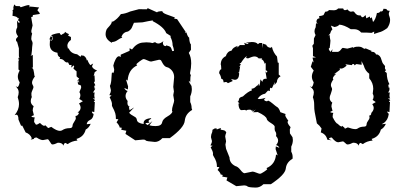

<svg xmlns="http://www.w3.org/2000/svg" viewBox="-20 -639 1817 863"><path d="M265.1 15.6Q260.7 2.4 240.2 2.4Q225.1 10.3 215.3 10.3Q210.9 10.3 204.6 -1.5Q198.2 -13.2 193.8 -13.2L173.3 -9.3Q161.6 -9.3 144.5 -21Q132.3 -20.5 131.8 -14.2L117.7 -11.7L123 -17.6Q115.7 -36.6 95.2 -43.9L80.1 -74.2L74.7 -73.7L63 -101.6Q63 -123.5 52.7 -123.5L45.9 -121.6Q65.4 -145.5 65.4 -170.9Q65.4 -186 59.6 -202.1Q64 -213.9 64 -224.1Q64 -238.8 50.3 -251L59.1 -247.6Q64.9 -251 68.4 -269Q60.1 -281.7 60.1 -294.9Q60.1 -307.6 68.4 -321.8L63 -326.7V-363.8L66.4 -372.6L63 -370.1V-379.9L66.9 -377.9L64.9 -386.7V-421.9L56.6 -451.7Q51.8 -451.7 51.8 -461.9Q51.8 -464.8 56.2 -469.2Q60.5 -473.6 61 -476.1Q52.2 -486.8 52.2 -498.5Q52.2 -506.8 57.6 -516.6L56.6 -546.9L64.9 -535.6L69.3 -540L61 -548.3L65.4 -558.6L60.1 -556.6Q59.1 -564.5 36.1 -567.9L37.6 -587.4L35.6 -592.8Q40.5 -592.8 40.5 -600.1L40 -606L43.9 -619.1L51.3 -611.8L68.4 -611.3L73.2 -606.4Q101.1 -616.2 108.9 -616.2L113.8 -613.3L110.4 -604.5L114.7 -609.4Q122.1 -609.4 155.8 -605.5L147.9 -593.3L158.2 -580.6L158.7 -576.2L127.4 -571.3L127.9 -564.9L120.1 -562L126.5 -524.9L120.6 -500Q120.6 -491.2 124.5 -488.8Q120.6 -475.1 120.6 -465.3Q120.6 -459.5 123.5 -455.1Q126.5 -450.7 126.5 -443.8L124.5 -427.2Q124.5 -415.5 121.1 -392.1L117.2 -387.7L127.4 -392.1L127.9 -334L122.1 -337.4L129.9 -326.7Q134.3 -307.6 134.3 -300.3L136.7 -295.4Q124 -278.3 124 -267.6Q124 -261.7 127.2 -256.6Q130.4 -251.5 130.4 -247.1Q130.4 -243.7 125.7 -233.6Q121.1 -223.6 121.1 -218.8Q121.1 -206.5 123 -203.1Q118.2 -193.8 118.2 -184.6Q118.2 -170.9 131.3 -161.6Q127 -151.9 127 -142.6L132.3 -121.1Q121.6 -117.7 121.6 -115.2Q121.6 -112.3 136.7 -110.8Q133.3 -104.5 133.3 -90.8L141.6 -78.6Q148.9 -78.6 159.7 -86.4Q172.4 -73.2 179.7 -73.2L183.1 -77.1Q184.1 -73.7 188.7 -71Q193.4 -68.4 193.8 -65.9Q194.3 -63.5 196.8 -63.5L210.4 -68.8Q234.4 -50.8 249 -50.8Q255.4 -50.8 259.8 -53.7Q273.4 -63 293 -63Q306.2 -63 306.2 -75.2Q306.6 -81.5 313.7 -91.8Q320.8 -102.1 320.8 -107.4L319.3 -117.7Q330.1 -117.7 335.4 -131.8L328.6 -133.3Q342.3 -142.6 342.3 -154.8Q342.3 -164.1 335 -173.8L352.5 -184.1L336.4 -194.3Q341.3 -202.1 341.3 -210.9Q341.3 -218.3 336.9 -225.1L344.7 -244.1L344.2 -254.4L331.1 -259.8L329.1 -269.5L338.4 -270L332 -272.9L335.9 -279.3L325.2 -272L335.9 -286.1Q331.1 -288.6 324.2 -295.9V-318.4Q315.9 -324.2 309.6 -332L313.5 -338.9L311.5 -345.2L299.8 -335L301.8 -347.2L292 -346.7L285.2 -359.9L283.2 -357.9Q274.9 -357.9 268.3 -366Q261.7 -374 248 -374.5L250.5 -380.9Q238.3 -385.7 238.3 -401.9Q203.6 -407.2 203.6 -439.9L204.6 -459L211.9 -456.1Q217.3 -459.5 217.3 -472.7L210 -481Q233.4 -490.2 248.5 -490.2Q249 -485.8 254.9 -481.4L262.7 -486.8Q271.5 -488.8 272 -496.1Q279.8 -489.3 289.6 -485.8Q289.6 -481.9 285.6 -479L298.8 -472.7V-459.5Q282.7 -448.2 282.7 -433.1L285.6 -419.4L288.1 -422.9Q297.4 -398.4 326.7 -395L341.8 -383.8L347.2 -392.1L349.6 -386.7L350.6 -390.6Q366.7 -386.2 370.6 -366.7L373 -370.6Q377 -356.9 386.2 -346.2L398.9 -353.5L393.6 -341.3Q395 -330.6 416.5 -321.8L405.8 -314.9L400.9 -296.9L404.8 -300.8L406.2 -273.4L402.3 -269Q405.3 -261.7 408.7 -255.4Q403.8 -255.4 403.8 -249.5L405.8 -239.3L408.7 -241.2Q402.8 -232.4 397.9 -222.7L405.3 -223.6L403.8 -210.4Q403.8 -200.2 407.2 -196.8H397Q407.2 -190.9 407.2 -188L401.4 -184.1Q401.4 -182.1 406.2 -180.2L403.8 -135.3L393.1 -137.7Q393.1 -128.9 400.9 -127Q398.4 -105.5 385 -99.9Q371.6 -94.2 369.6 -80.6L387.7 -82.5Q379.9 -64.5 365.2 -56.6Q356.9 -23.9 323.7 -14.6L328.1 -7.3Q301.8 -4.9 284.2 8.8L274.4 3.4Q268.1 3.4 265.1 15.6ZM211.9 -458 202.1 -462.4 208 -476.1 215.8 -471.7Z M679.2 -72.3Q706.1 -72.3 709 -89.8Q711.9 -104 732.7 -115.7Q753.4 -127.4 755.4 -138.7L752.9 -139.2Q752.9 -153.3 757.8 -167.2Q762.7 -181.2 762.7 -187.5L758.8 -211.4L761.7 -228L758.8 -248.5L762.7 -292Q762.7 -320.3 736.8 -335Q725.1 -337.4 719.5 -343.3Q713.9 -349.1 710.7 -355.2Q707.5 -361.3 704.8 -366Q702.1 -370.6 695.3 -370.6L659.2 -362.3Q653.8 -362.3 641.8 -367.9Q629.9 -373.5 626 -373.5Q621.1 -373.5 607.2 -363Q593.3 -352.5 593.3 -350.1Q593.3 -347.2 596.7 -345.2Q557.1 -326.7 553.7 -276.9L546.4 -281.7L555.7 -250.5L554.7 -236.8L538.6 -243.7Q543 -232.9 553.7 -230Q544.4 -219.2 544.4 -207.5Q544.4 -195.8 553.7 -185.1L552.7 -176.3Q552.7 -168 556.6 -164.6L557.1 -162.1L562.5 -160.2L559.6 -155.8L562.5 -143.6L583 -156.2L560.5 -132.3L564.9 -127.4Q569.8 -123 576.4 -119.6Q583 -116.2 588.6 -112.1Q594.2 -107.9 595.2 -100.1Q597.2 -85.4 626 -81.5L625.5 -85.9Q625.5 -105 659.2 -107.9V-105Q647.5 -99.1 647.5 -93.8L651.9 -87.4Q633.8 -86.9 633.8 -83.5L643.6 -76.7L665 -94.7L651.4 -75.7Q663.1 -72.3 679.2 -72.3ZM676.3 -1Q636.7 -3.9 634.8 -7.8Q632.8 -11.7 623.5 -11.7L587.9 -8.3L543.9 -37.1L547.9 -51.3L524.9 -55.7L526.9 -62.5Q526.9 -65.9 523.4 -65.9L518.6 -64.9Q515.6 -77.6 503.9 -88.9L512.2 -103L501 -104Q501 -120.1 498 -129.9Q493.7 -143.6 485.8 -157.7Q482.9 -162.6 482.9 -167L483.4 -170.9Q483.4 -181.2 472.7 -202.1L481.4 -210L471.7 -211.4Q478.5 -224.1 478.5 -233.9L474.1 -252.9Q474.1 -254.4 475.1 -255.6Q476.1 -256.8 477.1 -260.3Q478 -263.7 479.2 -270.3Q480.5 -276.9 481 -289.6Q481.9 -314 484.4 -314L488.3 -310.1Q489.3 -310.1 491.2 -314.9Q493.2 -319.8 493.2 -326.7L489.3 -344.2Q492.2 -357.9 499.5 -372.1Q506.8 -386.2 514.6 -386.2Q518.6 -386.2 522.5 -382.3V-393.1L562.5 -410.6V-422.4L573.2 -416.5Q592.8 -443.4 618.2 -447.3L637.7 -448.7Q655.8 -448.7 664.6 -445.3L677.2 -449.7Q683.6 -443.4 692.4 -443.4Q700.7 -443.4 714.8 -454.1L711.9 -447.8Q711.9 -431.6 726.1 -431.6L726.6 -435.1Q739.3 -432.1 744.4 -429Q749.5 -425.8 754.4 -409.2L762.2 -410.6Q760.7 -423.3 755.9 -435.5Q755.9 -454.6 745.6 -474.1L748.5 -476.6L727.1 -490.2Q716.8 -518.1 666.5 -543.9L667 -547.4Q649.9 -544.9 620.6 -538.6L582 -536.6L574.2 -518.6Q570.3 -506.3 555.7 -497.6Q533.7 -494.6 525.9 -474.1L529.8 -470.2Q520 -467.3 508.5 -459Q497.1 -450.7 484.4 -450.2L482.4 -446.8Q454.6 -461.9 454.6 -485.8Q454.6 -495.1 458.5 -505.4Q460.4 -509.8 471.7 -521.7Q482.9 -533.7 482.9 -543.5L486.3 -541Q507.8 -553.2 523.4 -575.7Q542.5 -577.1 565.4 -587.4L604.5 -597.7L640.6 -597.2L643.6 -602.5L686 -583.5Q686.5 -587.9 709.5 -588.9Q710 -581.1 727.8 -574.5Q745.6 -567.9 766.1 -560.5L762.7 -555.2L775.9 -553.2L814.5 -495.6L811 -491.2L817.9 -493.2Q824.2 -472.2 830.1 -470.2Q832 -443.8 837.9 -439.9L838.4 -415.5L828.6 -401.4Q839.4 -382.3 839.4 -354Q839.4 -334 834 -309.6L837.9 -299.8Q835.4 -297.4 835 -269L829.1 -276.4V-272L840.8 -252.4L842.3 -238.8Q842.3 -222.2 835 -205.6V-180.2Q841.3 -168 841.3 -152.8L843.8 -145Q813.5 -127.4 810.5 -96.2Q807.6 -64.9 743.2 -18.1H710Q694.3 -1 676.3 -1Z M1130.4 204.1Q1098.1 203.6 1092.5 199Q1086.9 194.3 1077.6 194.3L1042 197.8L998 171.9L1002 158.7L979 154.8L981 148.9L977.5 145.5L972.7 146.5Q969.7 135.3 958 125L966.3 112.3L955.1 111.3Q955.1 97.2 952.1 88.4Q948.2 76.2 939.9 63Q937 58.6 937 54.7L937.5 51.3Q937.5 42 926.8 22.9L935.5 16.1L925.8 14.6Q932.6 3.4 932.6 -5.4L928.2 -22.5Q929.2 -36.6 931.9 -40.3Q934.6 -43.9 935.1 -55.7L945.8 -62H953.6L954.1 -57.1L972.7 -64L971.7 -56.2Q978.5 -55.2 985.8 -53.5Q993.2 -51.8 997.1 -43.5Q992.2 -31.2 992.2 -25.4L996.1 -3.9L993.2 11.2L996.1 29.8L1011.7 68.8Q1011.7 94.2 1037.6 107.4Q1049.3 109.9 1060.8 124.8Q1072.3 139.6 1079.1 139.6L1115.2 132.3Q1120.6 132.3 1132.6 137.2Q1144.5 142.1 1148.4 142.1Q1153.3 142.1 1167.2 132.8Q1181.2 123.5 1181.2 121.1L1177.7 116.7Q1217.3 100.1 1220.7 55.2L1228 59.6L1218.8 31.2L1219.7 19L1235.8 25.4Q1231.4 15.6 1220.7 13.2Q1230 3.4 1230 -7.3Q1230 -17.6 1220.7 -27.3L1221.7 -35.2Q1221.7 -43 1218 -47.4Q1214.4 -51.8 1214.4 -60.5L1214.8 -69.3Q1214.8 -75.7 1197.5 -86.2Q1180.2 -96.7 1179.2 -104Q1177.2 -117.2 1138.7 -135.3L1117.7 -134.3L1129.9 -147.5L1117.2 -137.7L1117.7 -147.9L1113.3 -134.8Q1113.3 -146 1103 -146Q1087.9 -146 1086.9 -141.6L1082 -145L1064 -144Q1052.7 -147.5 1051.8 -173.8L1056.6 -173.3L1047.9 -183.6H1051.8L1055.7 -197.3Q1062 -203.6 1071.8 -205.6Q1095.2 -228 1112.3 -232.9L1110.4 -240.2Q1121.1 -240.7 1128.4 -248Q1135.7 -255.4 1138.2 -255.4L1142.6 -263.2L1143.6 -252.9Q1148.4 -252.9 1150.4 -282.2L1159.7 -271Q1160.2 -285.2 1174.3 -285.2L1178.7 -284.7L1173.3 -318.4L1178.2 -312.5L1181.6 -315.9Q1181.6 -321.3 1174.3 -322.8V-356.9L1169.9 -352.1Q1165 -369.6 1155.8 -372.1L1158.2 -376.5H1142.6Q1135.7 -385.3 1123.5 -385.3Q1115.2 -385.3 1094.7 -376.5L1085.4 -378.4L1089.8 -385.7Q1082 -385.7 1062 -355L1056.2 -356L1062.5 -348.6L1054.2 -337.9L1059.6 -340.8L1054.7 -313L1050.8 -315.9L1055.2 -308.1Q1053.7 -280.3 1035.2 -280.3L1018.6 -283.7L1026.4 -274.9L1004.4 -265.1Q1000.5 -270.5 994.6 -270.5L985.4 -268.6L982.4 -281.2L974.6 -285.2Q972.7 -298.8 964.8 -310.5Q966.3 -325.2 974.6 -328.1Q974.1 -346.7 972.2 -348.6Q972.2 -375.5 995.1 -386.7Q1001 -407.7 1021.5 -412.1Q1025.4 -425.3 1049.3 -433.1L1043 -424.3L1057.6 -434.1L1054.7 -436.5H1081.1L1077.6 -446.8Q1087.4 -441.4 1093.8 -441.4L1097.7 -444.8L1084.5 -447.3L1111.8 -450.2Q1132.3 -450.2 1139.2 -440.4L1146.5 -445.8H1158.2L1161.1 -422.4L1161.6 -442.9L1176.3 -438Q1182.1 -424.3 1197.8 -424.3L1202.1 -428.7Q1208 -402.3 1225.1 -384.8L1228.5 -357.4L1232.9 -356.9V-303.7L1241.2 -296.4Q1224.6 -287.1 1224.6 -270L1213.4 -256.3L1215.8 -271L1202.1 -242.2L1197.3 -244.6Q1192.9 -244.6 1192.9 -235.4L1193.4 -230L1184.6 -231.9L1171.4 -217.8Q1151.4 -214.8 1138.2 -195.3Q1142.1 -193.8 1146.5 -193.8Q1154.8 -193.8 1173.8 -199.2L1167 -191.9Q1167.5 -185.1 1180.2 -183.6L1185.1 -187Q1193.4 -184.1 1206.1 -173.1Q1218.8 -162.1 1223.6 -159.2Q1233.4 -155.3 1240.2 -134.8L1265.1 -126L1261.7 -123.5Q1261.7 -117.2 1267.3 -108.9Q1272.9 -100.6 1275.9 -96.2L1272.5 -91.8Q1272.5 -82.5 1286.1 -67.4L1282.7 -57.1L1283.2 -39.6L1294.9 -22L1296.4 -9.8Q1296.4 4.9 1289.1 20V43Q1295.4 53.7 1295.4 67.4L1294.9 74.7Q1267.6 90.3 1264.6 118.4Q1261.7 146.5 1197.3 189H1164.1Q1148.4 204.1 1130.4 204.1Z M1577.6 -58.6Q1583 -58.6 1586.9 -61Q1599.1 -69.8 1616.2 -69.8Q1627.9 -69.8 1627.9 -81.1Q1628.4 -88.4 1634.8 -96.7Q1641.1 -105 1641.1 -110.4L1639.6 -119.6Q1648.9 -119.6 1648.9 -131.3Q1659.7 -142.6 1659.7 -153.8Q1659.7 -162.1 1653.3 -170.9L1668.9 -180.2L1654.8 -189.9Q1659.2 -196.8 1659.2 -205.1Q1659.2 -211.4 1655.3 -217.8L1657.7 -239.7Q1657.7 -266.1 1639.6 -287.1V-307.6Q1621.1 -320.8 1615.2 -343.8L1605 -364.3L1605.5 -347.7L1582 -351.1L1573.2 -345.2L1571.3 -351.1H1564L1562 -346.2L1532.2 -350.1L1538.1 -344.2Q1523.4 -330.6 1513.2 -330.6L1506.8 -332L1507.8 -325.2L1481.4 -305.2L1491.2 -307.6Q1476.1 -293.5 1476.1 -286.6L1478.5 -282.2Q1467.3 -266.6 1467.3 -256.8Q1467.3 -251.5 1470 -246.8Q1472.7 -242.2 1472.7 -237.8Q1472.7 -234.9 1466.3 -215.8Q1461.9 -207 1461.9 -198.7Q1461.9 -186 1473.6 -177.7Q1469.7 -168.9 1469.7 -160.2L1474.6 -140.6Q1464.8 -137.7 1464.8 -135.3Q1464.8 -132.8 1478.5 -131.3Q1475.1 -125.5 1475.1 -112.8Q1489.3 -84 1498.5 -82Q1509.8 -70.3 1516.1 -70.3L1519 -73.7Q1520 -70.8 1524.2 -68.4Q1528.3 -65.9 1528.8 -63.5Q1529.3 -61 1531.2 -61L1543.5 -66.4Q1564.5 -58.6 1577.6 -58.6ZM1591.8 15.6Q1587.4 2.4 1566.9 2.4Q1551.8 10.3 1542 10.3Q1537.6 10.3 1531.2 3.4Q1524.9 -3.4 1520.5 -3.4L1500 0.5Q1488.3 0.5 1471.2 -21Q1459 -20.5 1458.5 -14.2L1470.2 -8.3L1451.2 -11.2Q1445.8 -35.6 1421.9 -43.9L1425.3 -61.5L1416 -73.7L1404.3 -84.5L1394.5 -135.3Q1392.1 -145.5 1392.1 -170.9Q1392.1 -186 1386.2 -202.1Q1390.6 -213.9 1390.6 -224.1Q1390.6 -238.8 1372.1 -251L1380.9 -247.6Q1386.7 -251 1390.1 -269Q1381.8 -281.7 1381.8 -294.9Q1381.8 -307.6 1390.1 -321.8L1377 -338.9L1384.8 -363.8L1389.6 -357.9L1384.8 -379.9L1400.4 -381.3L1386.7 -386.7V-421.9L1383.8 -433.1L1390.6 -442.4L1391.1 -466.3L1398.4 -481.4Q1393.6 -489.7 1393.6 -498.5Q1393.6 -506.8 1398.9 -516.6L1400.4 -534.7L1407.7 -531.7L1402.3 -540Q1402.3 -556.2 1416 -556.6L1414.1 -566.4Q1427.2 -567.9 1434.1 -571.3L1441.9 -586.4Q1454.1 -586.4 1458.5 -593.8Q1469.7 -592.8 1480 -592.8Q1493.2 -592.8 1500 -601.1H1522.5Q1524.4 -593.3 1530.8 -593.3Q1536.1 -593.3 1541.5 -596.7Q1550.3 -586.4 1557.6 -586.4L1566.4 -587.9Q1569.8 -587.9 1572.3 -585Q1578.6 -576.2 1584 -572.8Q1589.4 -569.3 1601.6 -569.3Q1604.5 -561.5 1608.9 -561.5Q1614.7 -561.5 1623 -571.3L1626.5 -556.6L1642.6 -564.9Q1643.1 -556.6 1645 -556.6L1650.9 -561.5L1656.7 -540Q1668.9 -552.2 1674.3 -581.1L1677.2 -580.6Q1684.1 -580.6 1690.9 -588.4L1694.3 -587.4Q1701.2 -587.4 1703.6 -599.6L1717.3 -598.6Q1717.3 -590.8 1731.9 -590.3Q1727.5 -582 1727.5 -577.1Q1727.5 -571.8 1730.5 -564.5Q1733.4 -557.1 1733.4 -549.3Q1733.4 -530.8 1720.7 -512.7Q1697.8 -496.1 1683.6 -493.7L1661.1 -486.3Q1662.1 -491.2 1662.1 -497.1L1649.9 -491.2Q1633.8 -492.7 1603.5 -492.7Q1591.3 -507.8 1571.3 -507.8H1556.6Q1526.4 -526.9 1505.4 -528.3Q1499 -520 1483.4 -517.6L1467.3 -523.9L1474.1 -506.8Q1466.8 -500 1464.8 -489.7L1455.6 -478L1461.9 -481.9Q1461.9 -470.7 1465.3 -456.5Q1465.3 -448.7 1464.1 -442.4Q1462.9 -436 1461.9 -423.3Q1458 -422.9 1457.5 -418.9Q1459.5 -412.1 1465.8 -405.8L1474.6 -418L1472.2 -405.8H1499Q1507.3 -408.7 1512.5 -416.3Q1517.6 -423.8 1521.5 -423.8L1541 -420.4L1566.9 -427.2L1567.9 -423.3Q1571.8 -429.2 1590.8 -429.2Q1603 -429.2 1609.6 -424.3Q1616.2 -419.4 1620.1 -419.4L1623 -421.9L1651.4 -409.7L1647.5 -407.7Q1649.9 -405.8 1651.4 -405.8Q1652.3 -405.8 1652.8 -406.2Q1666.5 -406.2 1671.4 -391.6L1672.4 -395.5Q1689.9 -390.6 1694.3 -371.1Q1698.2 -356 1704.6 -349.6Q1710.9 -343.3 1710.9 -340.3L1710 -333.5Q1710 -328.1 1715.3 -323.7L1709.5 -318.4L1718.3 -311Q1718.8 -281.2 1730.5 -260.3Q1725.6 -260.3 1725.6 -254.4L1727.5 -244.1L1730.5 -246.1V-233.9L1724.6 -222.7L1731.9 -223.6L1730.5 -210.4Q1730.5 -200.2 1733.9 -196.8H1723.6Q1733.9 -190.9 1733.9 -188L1728 -184.1Q1728 -182.1 1732.9 -180.2L1730.5 -135.3L1719.7 -137.7Q1719.7 -134.8 1727.5 -127Q1725.1 -111.3 1720 -102.8Q1714.8 -94.2 1709.5 -89.6Q1704.1 -85 1700.2 -83.3Q1696.3 -81.5 1696.3 -80.6L1714.4 -82.5Q1706.5 -64.5 1691.9 -56.6Q1683.6 -23.9 1650.4 -14.6L1654.8 -7.3Q1628.4 -4.9 1610.8 8.8L1601.1 3.4Q1594.7 3.4 1591.8 15.6Z"/></svg>

Font: Truetypewriter PolyglOTT
Style: Regular
Weight: 400
Designer: Sergey Beatoff a.k.a. Sam_T
Version: Version 3.76